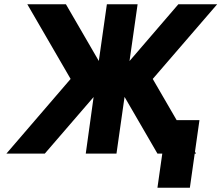

<svg xmlns="http://www.w3.org/2000/svg" viewBox="-20 -720 1038 900"><path d="M108 -700 311 -350 10 0H190L492 -350L289 -700ZM998 -700H816L515 -350L718 0H899L696 -350ZM481 -700 442 -426H392L371 -274H420L382 0H526L565 -274H614L636 -426H586L625 -700ZM718 160H870L915 -157H763Z"/></svg>

Font: Unageo
Style: ExtraBold-Italic
Weight: 800
Designer: Richard Sepsi
Foundry: Richard Sepsi
Version: Version 2.000